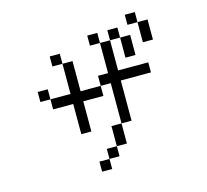

<svg xmlns="http://www.w3.org/2000/svg" viewBox="-121 -951 1241 1153"><g transform="rotate(-15 500.0 -374.5)"><path d="M812.5 -750H750V-812.5H812.5ZM125 -500H187.5V-437.5H125ZM187.5 -437.5H312.5V-625H375V-437.5H500V-375H375V-187.5H312.5V-375H187.5ZM250 -687.5H312.5V-625H250ZM375 0H437.5V62.5H375ZM437.5 -62.5H500V0H437.5ZM500 -187.5H562.5V-62.5H500ZM500 -500H562.5V-687.5H625V-500H812.5V-437.5H625V-187.5H562.5V-437.5H500ZM500 -750H562.5V-687.5H500ZM625 -750H687.5V-687.5H625ZM687.5 -687.5H750V-562.5H687.5ZM812.5 -750H875V-625H812.5Z"/></g></svg>

Font: 寒蝉点阵体 16px
Style: Regular
Weight: 400
Designer: Designed by Warren2060
Foundry: ChillType
Version: Version 1.000